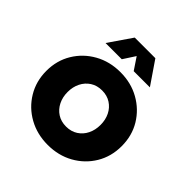

<svg xmlns="http://www.w3.org/2000/svg" viewBox="-191 -847 1001 1001"><g transform="rotate(45 309.5 -346.5)"><path d="M311.7 12Q233 12 170.2 -23Q107.3 -58 70.5 -119Q33.7 -179.9 33.7 -256.3Q33.7 -332.7 70.5 -393.5Q107.3 -454.3 170.3 -489.5Q233.3 -524.7 312 -524.7Q390.7 -524.7 453.3 -489.5Q516 -454.3 552.7 -393.8Q589.3 -333.3 589.3 -256.1Q589.3 -179.7 552.7 -118.8Q516 -58 453.2 -23Q390.3 12 311.7 12ZM311.6 -123.3Q348.7 -123.3 376 -141Q403.3 -158.7 418.2 -188.8Q433 -218.8 433 -256.6Q433 -294.3 418.2 -324.3Q403.3 -354.3 376 -372Q348.7 -389.7 311.7 -389.7Q274.7 -389.7 247.3 -372Q220 -354.4 205 -324.4Q190 -294.5 190 -256.7Q190 -219 205 -188.9Q220 -158.7 247.3 -141Q274.6 -123.3 311.6 -123.3ZM149.3 -577 237 -704.7H389L476.3 -577H357L312.3 -643.7L269 -577Z"/></g></svg>

Font: MuseoModerno Thin
Style: Regular
Weight: 100
Designer: Pablo Cosgaya, Héctor Gatti, Marcela Romero, and the Authors of The MuseoModerno Project.
Foundry: Omnibus-Type Team
Version: Version 1.003